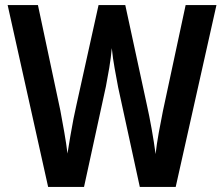

<svg xmlns="http://www.w3.org/2000/svg" viewBox="-20 -734 879 754"><path d="M830 -714 670 0H529L444 -391Q438 -423 430.5 -464Q423 -505 419 -545Q416 -509 409 -467Q402 -425 396 -395L310 0H169L10 -714H129L217 -300Q224 -263 232.5 -214.5Q241 -166 245 -131Q250 -162 256 -198Q262 -234 268.5 -267Q275 -300 280 -321L367 -714H472L557 -321Q566 -281 575.5 -228Q585 -175 591 -129Q595 -166 603.5 -213Q612 -260 620 -299L709 -714Z"/></svg>

Font: Noto Sans Hebrew Condensed SemiBold
Style: Regular
Weight: 600
Width: 3
Designer: Ben Nathan
Foundry: Google LLC
Version: Version 3.001; ttfautohint (v1.8.4.7-5d5b)